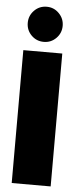

<svg xmlns="http://www.w3.org/2000/svg" viewBox="-60 -917 415 950"><g transform="rotate(5 148.0 -442.0)"><path d="M36 -660H229.5V0H36ZM133 -709.5Q96.5 -709.5 71.2 -735Q46 -760.5 46 -796.5Q46 -832.5 71.2 -858.2Q96.5 -884 133 -884Q169 -884 194.2 -858.2Q219.5 -832.5 219.5 -796.5Q219.5 -760.5 194.2 -735Q169 -709.5 133 -709.5Z"/></g></svg>

Font: League Spartan Thin Black
Style: Regular
Weight: 900
Version: Version 2.002